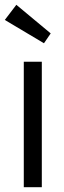

<svg xmlns="http://www.w3.org/2000/svg" viewBox="-26 -779 267 799"><path d="M73 0V-522H148V0ZM157 -599 -6 -696 42 -759 185 -640Z"/></svg>

Font: Lexend Deca Light
Style: Regular
Weight: 300
Designer: Bonnie Shaver-Troup, Thomas Jockin
Foundry: Lexend
Version: Version 1.008; ttfautohint (v1.8.4.7-5d5b)